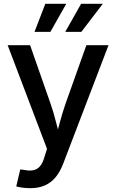

<svg xmlns="http://www.w3.org/2000/svg" viewBox="-20 -776 607 1003"><path d="M64.9 197.8 85.9 108.9 107.4 111.8Q132.8 117.2 153.1 113.5Q173.3 109.9 188.2 93.3Q203.1 76.7 211.9 44.9L225.6 1.5L20 -540H137.2L243.2 -236.8Q260.7 -187 272.7 -137.9Q284.7 -88.9 298.3 -40H266.6Q279.8 -88.9 293 -138.2Q306.2 -187.5 323.2 -236.8L431.2 -540H546.9L310.5 78.1Q294.4 120.6 270.8 149.4Q247.1 178.2 214.4 192.6Q181.6 207 139.2 207Q115.2 207 95.7 204.1Q76.2 201.2 64.9 197.8ZM243.2 -609.4H160.2L216.8 -756.3H326.2ZM404.8 -609.4H320.8L403.8 -756.3H517.1Z"/></svg>

Font: V-Inter
Style: Medium-500
Weight: 500
Designer: Rasmus Andersson
Foundry: rsms
Version: Version 4.000;git-4146feb